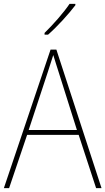

<svg xmlns="http://www.w3.org/2000/svg" viewBox="-20 -971 544 991"><path d="M369 -944V-951H339C308 -905 255 -845 210 -801V-792H228C276 -834 334 -898 369 -944ZM476 0H504L271 -715H241L0 0H27L120 -275H386ZM282 -601 377 -300H128L227 -600C236 -630 246 -657 255 -687C265 -653 274 -627 282 -601Z"/></svg>

Font: Noto Sans Arabic SemCond Thin
Style: Regular
Weight: 100
Width: 4
Designer: Monotype Design Team, Nadine Chahine, Nizar Qandah and Khaled Hosny
Foundry: Monotype Imaging Inc.
Version: Version 2.012